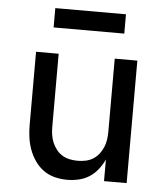

<svg xmlns="http://www.w3.org/2000/svg" viewBox="-52 -757 704 812"><g transform="rotate(5 300.0 -351.5)"><path d="M263 8Q236 8 210 1.5Q184 -5 162.5 -20.5Q141 -36 125.5 -58.5Q110 -81 101 -106Q92 -131 88.5 -157Q85 -183 85 -210V-520H181V-210Q181 -193 183.5 -176Q186 -159 192.5 -143.5Q199 -128 209.5 -114.5Q220 -101 234.5 -92Q249 -83 266 -79.5Q283 -76 300 -76Q317 -76 334 -79.5Q351 -83 365.5 -92Q380 -101 390.5 -114.5Q401 -128 407.5 -143.5Q414 -159 416.5 -176Q419 -193 419 -210V-520H515V0H419V-92Q409 -70 393.5 -50Q378 -30 357 -16.5Q336 -3 311.5 2.5Q287 8 263 8ZM150 -629V-711H450V-629Z"/></g></svg>

Font: Iosevka Custom Medium Extended
Style: Regular
Weight: 500
Width: 7
Monospace: yes
Designer: Belleve Invis
Foundry: Belleve Invis
Version: Version 11.2.4; ttfautohint (v1.8.4)